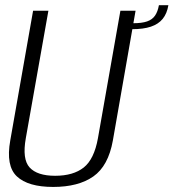

<svg xmlns="http://www.w3.org/2000/svg" viewBox="-20 -716 669 740"><path d="M185 4.5Q282 4.5 339.8 -36Q397.5 -76.5 415 -174.5L502.5 -674.5H444L357.5 -183.5Q343 -102.5 302.8 -70.5Q262.5 -38.5 192.5 -38.5Q123.5 -38.5 94.2 -70.5Q65 -102.5 79.5 -183.5L166.5 -674.5H107.5L19.5 -174.5Q2 -76.5 45.2 -36Q88.5 4.5 185 4.5ZM493 -626.5 489 -603.5Q532.5 -603.5 561.5 -613.2Q590.5 -623 607 -643.2Q623.5 -663.5 629 -696H592.5Q588 -671 577.5 -655.8Q567 -640.5 547 -633.5Q527 -626.5 493 -626.5Z"/></svg>

Font: Anybody SemiCondensed Light
Style: Italic
Weight: 300
Width: 4
Italic angle: -10°
Version: Version 1.113;gftools[0.9.25]